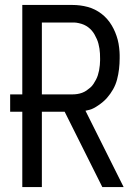

<svg xmlns="http://www.w3.org/2000/svg" viewBox="-20 -755 565 775"><path d="M70 0V-304H21V-374H70V-735H272Q288 -735 303.5 -733Q319 -731 334 -727Q349 -723 363 -716Q377 -709 389.5 -699.5Q402 -690 412.5 -678Q423 -666 431 -652.5Q439 -639 445 -624.5Q451 -610 455 -595Q459 -580 461 -562Q463 -544 463 -533V-519Q463 -498 460.5 -476.5Q458 -455 452.5 -434Q447 -413 436.5 -394.5Q426 -376 412 -360Q398 -344 376.5 -329.5Q355 -315 342 -312L325 -308L479 0H393L241 -304H149V0ZM149 -374H272Q282 -374 292 -375.5Q302 -377 311.5 -380.5Q321 -384 329 -389.5Q337 -395 344.5 -401.5Q352 -408 357.5 -416.5Q363 -425 367.5 -433.5Q372 -442 375 -451.5Q378 -461 380 -471Q382 -481 383 -492.5Q384 -504 384 -511V-519Q384 -529 383.5 -539Q383 -549 381.5 -558.5Q380 -568 377.5 -578Q375 -588 371 -597Q367 -606 362 -615Q357 -624 350.5 -631.5Q344 -639 336 -645Q328 -651 319 -655Q310 -659 298.5 -661.5Q287 -664 281 -664H149Z"/></svg>

Font: Iosevka Pride
Style: Regular
Weight: 400
Monospace: yes
Designer: Belleve Invis
Foundry: Belleve Invis
Version: Version 30.3.1; ttfautohint (v1.8.4)